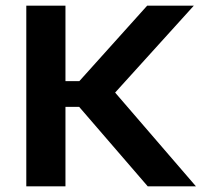

<svg xmlns="http://www.w3.org/2000/svg" viewBox="-20 -659 724 679"><path d="M502.5 0 260 -281H199.5V-372H260.5L500.5 -639H665.5L373.5 -316.5L373 -348L673 0ZM73 0V-639H211.5V0Z"/></svg>

Font: Anek Gujarati SemiExpanded SemiBold
Style: Regular
Weight: 600
Width: 6
Designer: Mrunmayee Ghaisas (Gujarati), Yesha Goshar (Latin)
Foundry: Ek Type
Version: Version 1.003